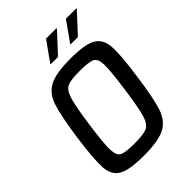

<svg xmlns="http://www.w3.org/2000/svg" viewBox="-252 -996 1120 1120"><g transform="rotate(-45 308.5 -435.5)"><path d="M38 0ZM60 -344Q83 -504 106 -572Q129 -640 184 -668Q239 -696 358 -696Q478 -696 525 -668Q572 -640 576.5 -572Q581 -504 558 -344Q536 -184 512.5 -116Q489 -48 434 -20Q379 8 259 8Q140 8 93 -20Q46 -48 42 -116Q38 -184 60 -344ZM454 -344Q473 -480 472 -530.5Q471 -581 445.5 -594Q420 -607 345 -607Q270 -607 242 -594Q214 -581 198 -530.5Q182 -480 163 -344Q144 -208 145.5 -157.5Q147 -107 171.5 -94Q196 -81 271 -81Q346 -81 375 -94Q404 -107 419.5 -157.5Q435 -208 454 -344ZM252 -754 253 -758 339 -879H425L424 -874L313 -754ZM416 -754 417 -758 503 -879H589L588 -874L477 -754Z"/></g></svg>

Font: Assailand Medium
Style: Italic
Weight: 500
Italic angle: -8°
Designer: Hector Gatti with collaboration of the Omnibus-Type team
Foundry: Omnibus-Type
Version: Version 0.072;October 19, 2019;FontCreator 12.0.0.2547 64-bi